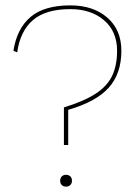

<svg xmlns="http://www.w3.org/2000/svg" viewBox="-20 -690 513 715"><path d="M432 -501Q432 -416 385 -363.5Q338 -311 234 -281V-150H218V-290Q293 -313 336 -341Q379 -369 397.5 -407.5Q416 -446 416 -501Q416 -573 367.5 -614.5Q319 -656 242 -656Q150 -656 102.5 -615Q55 -574 44 -495L30 -501Q43 -584 94 -627Q145 -670 242 -670Q327 -670 379.5 -624.5Q432 -579 432 -501ZM248 -17Q248 -7 242 -1Q236 5 226 5Q216 5 210 -1Q204 -7 204 -17Q204 -27 210 -33Q216 -39 226 -39Q236 -39 242 -33Q248 -27 248 -17Z"/></svg>

Font: Work Sans Thin
Style: Regular
Weight: 260
Designer: Wei Huang
Foundry: Wei Huang
Version: Version 1.500